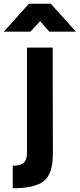

<svg xmlns="http://www.w3.org/2000/svg" viewBox="-49 -934 425 1024"><path d="M19 70V-50Q59 -50 77 -65Q95 -80 95 -121V-680H232L233 -115Q233 -6 184.5 32Q136 70 19 70ZM-29 -765 105 -914H222L356 -765H214L165 -821L113 -765Z"/></svg>

Font: Titillium Web
Style: Bold
Weight: 700
Version: Version 1.001;PS 57.000;hotconv 1.0.70;makeotf.lib2.5.55311